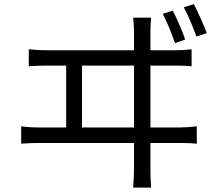

<svg xmlns="http://www.w3.org/2000/svg" viewBox="-20 -846 1040 904"><path d="M852 -659.6 804 -643.2Q802 -649.2 800 -654.2Q777.4 -718.8 746.4 -781.2L793.4 -795.8Q808.4 -766.8 825.5 -727.5Q842.6 -688.2 852 -659.6ZM953.6 -690.2 905 -674Q872.2 -762.4 845.2 -811.8L893 -826.4Q907.2 -798.2 924.8 -759.2Q942.4 -720.2 953.6 -690.2ZM688.2 -692.8V-57.6Q688.2 -12.2 691.4 37.4H607Q611 -11.8 611 -55.6V-692.8Q611 -730 607 -762.8H691.2Q688.2 -720 688.2 -692.8ZM366.2 -568.6V-222.8H291.6V-568.6ZM167 -245.8H824.4Q862.6 -245.8 906.6 -251.4V-169.6Q880 -172.8 824.4 -172.8H167Q122.8 -172.8 79.8 -169.6V-251.4Q117.4 -245.8 167 -245.8ZM203.8 -609.2H799.2Q843.4 -609.2 882.2 -614V-534Q855.4 -537.2 799.2 -537.2H203.8Q158.6 -537.2 115.6 -534V-614Q155.6 -609.2 203.8 -609.2Z"/></svg>

Font: 寒蝉端黑体 Light
Style: Regular
Weight: 300
Designer: ChillDuanSans {Warren2060}; 
Source Han Sans {Ryoko NISHIZUKA 西塚涼子 (kana, bopomofo & ideographs); Paul D. Hunt (Latin, G
Foundry: ChillType&Adobe
Version: Version 1.300;Glyphs 3.3 (3306)